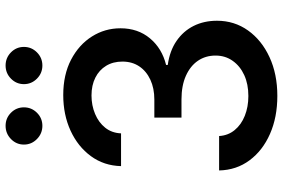

<svg xmlns="http://www.w3.org/2000/svg" viewBox="-179 -799 988 670"><g transform="rotate(-90 315.0 -464.0)"><path d="M315.4 9.8Q240.7 9.8 182.6 -15.9Q124.5 -41.5 90.6 -87.2Q56.6 -132.8 55.2 -193.4H175.3Q177.2 -162.1 196 -139.2Q214.8 -116.2 245.8 -103.8Q276.9 -91.3 314.9 -91.3Q356.4 -91.3 387.9 -105.7Q419.4 -120.1 437.7 -146Q456.1 -171.9 456.1 -205.6Q456.1 -240.7 438 -267.3Q419.9 -293.9 385.5 -309.3Q351.1 -324.7 302.7 -324.7H239.7V-419.4H302.7Q341.8 -419.4 371.8 -433.3Q401.9 -447.3 418.5 -472.2Q435.1 -497.1 435.1 -530.8Q435.1 -563.5 420.4 -587.6Q405.8 -611.8 379.2 -625.2Q352.5 -638.7 316.9 -638.7Q282.2 -638.7 252.4 -626.2Q222.7 -613.8 204.3 -590.8Q186 -567.9 184.6 -535.6H70.3Q71.8 -595.2 105 -640.6Q138.2 -686 193.8 -711.7Q249.5 -737.3 318.4 -737.3Q389.2 -737.3 441.7 -710Q494.1 -682.6 522.7 -637.2Q551.3 -591.8 551.3 -537.6Q551.3 -476.6 516.1 -434.6Q481 -392.6 423.3 -378.4V-372.6Q472.7 -365.7 507.1 -342Q541.5 -318.4 559.6 -282.2Q577.6 -246.1 577.6 -200.7Q577.6 -140.1 543.7 -92.5Q509.8 -44.9 450.7 -17.6Q391.6 9.8 315.4 9.8ZM421.4 -810.1Q394.5 -810.1 375.5 -829.1Q356.4 -848.1 356.4 -874.5Q356.4 -900.9 375.5 -919.7Q394.5 -938.5 421.4 -938.5Q448.2 -938.5 467.3 -919.7Q486.3 -900.9 486.3 -874.5Q486.3 -848.1 467.3 -829.1Q448.2 -810.1 421.4 -810.1ZM210.9 -810.1Q184.1 -810.1 164.8 -829.1Q145.5 -848.1 145.5 -874.5Q145.5 -900.9 164.8 -919.7Q184.1 -938.5 210.9 -938.5Q237.8 -938.5 256.6 -919.7Q275.4 -900.9 275.4 -874.5Q275.4 -848.1 256.6 -829.1Q237.8 -810.1 210.9 -810.1Z"/></g></svg>

Font: Inter
Style: 540
Weight: 540
Designer: Rasmus Andersson
Foundry: rsms
Version: Version 4.001;git-66647c0bb